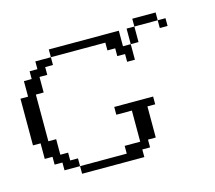

<svg xmlns="http://www.w3.org/2000/svg" viewBox="-69 -499 651 582"><g transform="rotate(-15 256.0 -207.5)"><path d="M121.6 0V-23.9H268.1V-48.3H316.9V-146H268.1V-170.4H390.1V-146H365.7V-48.3H341.3V-23.9H316.9V0ZM72.8 -23.9V-48.3H48.3V-72.8H23.9V-121.6H0V-268.1H23.9V-316.9H48.3V-341.3H72.8V-365.7H121.6V-341.3H97.2V-316.9H72.8V-268.1H48.3V-121.6H72.8V-72.8H97.2V-48.3H121.6V-23.9ZM341.3 -292.5V-316.9H316.9V-341.3H292.5V-365.7H121.6V-390.1H341.3V-341.3H365.7V-292.5ZM365.7 -341.3V-390.1H390.1V-341.3ZM463.4 -365.7V-390.1H487.8V-365.7ZM390.1 -390.1V-414.6H463.4V-390.1Z"/></g></svg>

Font: FS Mondwest Regular
Style: Regular
Weight: 400
Designer: NZWStudios2024
Foundry: https://fontstruct.com
Version: Version 1.0